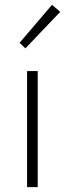

<svg xmlns="http://www.w3.org/2000/svg" viewBox="-20 -774 269 794"><path d="M85 -574 61 -597 195 -754 229 -725ZM92 0V-480H136V0Z"/></svg>

Font: TypoPRO Source Sans Pro
Style: Regular
Weight: 300
Designer: Paul D. Hunt
Foundry: Adobe Systems Incorporated
Version: Version 2.020;PS 2.000;hotconv 1.0.86;makeotf.lib2.5.63406